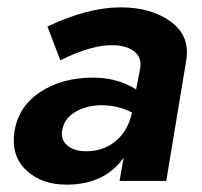

<svg xmlns="http://www.w3.org/2000/svg" viewBox="-20 -492 550 522"><path d="M144 -328 109 -420Q219 -472 308 -472Q391 -472 444.5 -433Q498 -394 486 -326L432 0H305L316 -63Q264 10 161 10Q93 10 51.5 -29Q10 -68 19 -132Q29 -202 89 -241.5Q149 -281 233 -281Q299 -281 350 -249L361 -305Q366 -334 347 -350.5Q328 -367 292 -369Q232 -372 144 -328ZM149 -137Q145 -112 162.5 -97Q180 -82 208 -81Q257 -79 291.5 -106Q326 -133 338 -182L339 -186Q301 -206 254 -206Q213 -205 183.5 -187Q154 -169 149 -137Z"/></svg>

Font: Jost* 600 Semi
Style: Italic
Weight: 600
Italic angle: -10°
Version: Version 3.500